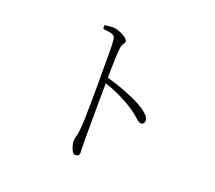

<svg xmlns="http://www.w3.org/2000/svg" viewBox="-129 -918 1257 1125"><g transform="rotate(20 500.0 -355.5)"><path d="M342 -740Q360 -742 372 -743.5Q384 -745 394 -745Q409 -745 425.5 -739.5Q442 -734 457.5 -726Q473 -718 482.5 -709Q492 -700 492 -692Q492 -684 488 -679Q484 -674 479.5 -666.5Q475 -659 473 -643Q470 -615 468.5 -577.5Q467 -540 466.5 -504Q466 -468 466 -442Q466 -429 465.5 -388.5Q465 -348 465 -293.5Q465 -239 464.5 -182Q464 -125 464 -78Q464 -47 465 -25.5Q466 -4 466 10Q466 22 459.5 28Q453 34 442 34Q430 34 421.5 19.5Q413 5 408.5 -12.5Q404 -30 404 -39Q404 -54 409 -69Q414 -84 417 -111Q420 -139 421.5 -182Q423 -225 423.5 -273.5Q424 -322 424 -367Q424 -412 424 -443Q424 -473 424 -505.5Q424 -538 424 -569.5Q424 -601 423.5 -629Q423 -657 421 -676Q420 -699 403 -706Q386 -713 343 -717ZM459 -459Q531 -440 600 -412Q669 -384 711 -357Q730 -344 745.5 -328Q761 -312 761 -296Q761 -287 755.5 -279.5Q750 -272 739 -272Q732 -272 724.5 -276.5Q717 -281 707.5 -289.5Q698 -298 684.5 -309.5Q671 -321 651 -334Q612 -360 564 -383Q516 -406 459 -425Z"/></g></svg>

Font: Source Han Serif JP VF
Style: Regular
Weight: 250
Designer: Ryoko NISHIZUKA 西塚涼子 (kana & ideographs); Frank Grießhammer (Latin, Greek & Cyrillic); Wenlong ZHANG 张文龙 (bopomofo); San
Foundry: Adobe
Version: Version 2.001;hotconv 1.1.0;makeotfexe 2.6.0